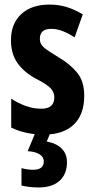

<svg xmlns="http://www.w3.org/2000/svg" viewBox="-20 -577 414 837"><path d="M347.2 -160.2Q347.2 -76.7 301 -33.4Q254.9 9.8 171.9 9.8Q132.3 9.8 96.4 2.2Q60.5 -5.4 28.8 -21V-147Q55.2 -128.9 89.8 -116Q124.5 -103 160.2 -103Q216.8 -103 216.8 -152.8Q216.8 -173.3 202.1 -190.7Q187.5 -208 134.8 -234.9Q84 -262.7 55.9 -302.7Q27.8 -342.8 27.8 -401.9Q27.8 -474.1 72.8 -515.6Q117.7 -557.1 195.8 -557.1Q235.8 -557.1 271.2 -546.1Q306.6 -535.2 340.8 -514.2L305.2 -414.1Q281.7 -429.7 255.9 -440.4Q230 -451.2 203.1 -451.2Q153.8 -451.2 153.8 -408.2Q153.8 -394 159.7 -383.8Q165.5 -373.5 182.9 -361.1Q200.2 -348.6 233.9 -328.1Q284.2 -298.8 315.7 -261Q347.2 -223.1 347.2 -160.2ZM272 129.9Q272 181.6 240 210.9Q208 240.2 147.9 240.2Q126 240.2 107.4 237.8Q88.9 235.4 73.7 231.9V155.8Q87.4 159.7 100.1 161.4Q112.8 163.1 124 163.1Q170.9 163.1 170.9 127Q170.9 106.9 152.3 95.5Q133.8 84 100.6 82L134.8 0H200.7L183.6 40Q225.6 47.4 248.8 70.6Q272 93.8 272 129.9Z"/></svg>

Font: Open Sans Condensed
Style: Bold
Weight: 700
Width: 3
Designer: Monotype Design Team
Foundry: Monotype Imaging Inc.
Version: Version 3.003; ttfautohint (v1.8.4)